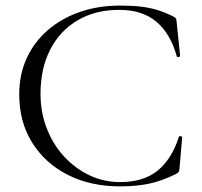

<svg xmlns="http://www.w3.org/2000/svg" viewBox="-20 -656 726 689"><path d="M411 -636Q453 -636 485.5 -632.2Q518 -628.4 546.2 -619.6Q574.4 -610.8 603.2 -596.2Q609.8 -592.4 611.5 -589.5Q613.2 -586.6 614.2 -574L626.4 -455Q626.4 -452.8 621 -451.4Q615.6 -450 614.4 -454Q591.2 -536.6 540.5 -578.6Q489.8 -620.6 407.8 -620.6Q323 -620.6 259.5 -583.7Q196 -546.8 160.7 -479Q125.4 -411.2 125.4 -319Q125.4 -253 147.8 -195.3Q170.2 -137.6 210 -94.4Q249.8 -51.2 301.2 -26.9Q352.6 -2.6 411.4 -2.6Q494.4 -2.6 545.3 -43.5Q596.2 -84.4 622 -165.2Q623.2 -168.2 628.5 -167.2Q633.8 -166.2 633.8 -164L624.4 -54.4Q623.4 -42.4 621.3 -39.3Q619.2 -36.2 612.6 -32.2Q560.6 -6.4 514.7 3.2Q468.8 12.8 410.6 12.8Q305 12.8 223.4 -28.5Q141.8 -69.8 95.4 -144.3Q49 -218.8 49 -316.8Q49 -388.8 75.9 -447.3Q102.8 -505.8 151.9 -548.1Q201 -590.4 266.8 -613.2Q332.6 -636 411 -636Z"/></svg>

Font: Cormorant Infant Light
Style: Regular
Weight: 300
Designer: Christian Thalmann (Catharsis Fonts)
Foundry: Catharsis Fonts
Version: Version 4.001